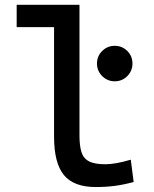

<svg xmlns="http://www.w3.org/2000/svg" viewBox="-20 -752 626 782"><path d="M370.1 9.8Q280.3 9.8 240.2 -39.1Q200.2 -87.9 200.2 -195.3V-641.6H47.9V-732.4H303.7V-200.2Q303.7 -159.2 311.5 -133.3Q319.3 -107.4 342 -95.2Q364.7 -83 409.2 -83Q449.7 -83 512.7 -101.6L524.4 -10.7Q484.9 0 448.5 4.9Q412.1 9.8 370.1 9.8ZM447.3 -420.9Q417.5 -420.9 396.2 -442.1Q375 -463.4 375 -493.2Q375 -523.4 396.2 -544.4Q417.5 -565.4 447.3 -565.4Q477.5 -565.4 498.5 -544.4Q519.5 -523.4 519.5 -493.2Q519.5 -463.4 498.5 -442.1Q477.5 -420.9 447.3 -420.9Z"/></svg>

Font: Cascadia Code NF
Style: Regular
Weight: 400
Monospace: yes
Designer: Aaron Bell
Foundry: Saja Typeworks
Version: Version 2404.023; ttfautohint (v1.8.4)